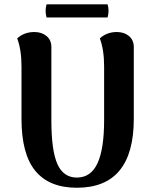

<svg xmlns="http://www.w3.org/2000/svg" viewBox="-20 -860 716 894"><path d="M603 -307.1Q603 14.2 337.9 14.2Q209.5 14.2 144.8 -64Q80.1 -142.1 80.1 -307.1V-550.8Q80.1 -628.4 60.1 -681.2Q92.3 -710.9 140.1 -710.9Q174.3 -710.9 196.8 -692.1Q219.2 -673.3 219.2 -641.1V-299.8Q219.2 -158.7 247.3 -95.9Q275.4 -33.2 337.9 -33.2Q403.3 -33.2 434.1 -100.1Q464.8 -167 464.8 -299.8V-550.8Q464.8 -628.4 444.8 -681.2Q477.1 -710.9 523.9 -710.9Q558.1 -710.9 580.6 -692.1Q603 -673.3 603 -641.1ZM196.8 -778.8Q188 -810.1 196.8 -839.8H481Q489.7 -810.1 481 -778.8Z"/></svg>

Font: Arima
Style: Bold
Weight: 700
Designer: Joana Correia and Natanael Gama
Foundry: NDISCOVER
Version: Version 1.100;Glyphs 3.1.2 (3151)